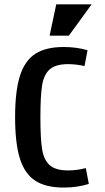

<svg xmlns="http://www.w3.org/2000/svg" viewBox="-20 -846 478 875"><path d="M270.5 8.8Q188.5 8.8 140.6 -22.5Q92.8 -53.7 70.8 -123Q48.8 -192.4 48.8 -311.5Q48.8 -430.7 70.8 -500Q92.8 -569.3 140.6 -600.6Q188.5 -631.8 270.5 -631.8Q328.1 -631.8 378.9 -617.2L365.2 -544.9Q327.1 -553.7 290 -553.7Q233.4 -553.7 206.5 -529.8Q179.7 -505.9 171.9 -457Q164.1 -408.2 164.1 -311.5Q164.1 -214.8 171.9 -166Q179.7 -117.2 206.5 -93.3Q233.4 -69.3 291 -69.3Q331.1 -69.3 371.1 -80.1L384.8 -7.8Q332 8.8 270.5 8.8ZM397.5 -826.2 293.9 -683.6H206.1L236.3 -826.2Z"/></svg>

Font: Sudo Variable
Style: Regular
Weight: 400
Monospace: yes
Designer: Jens Kutilek
Foundry: Jens Kutilek
Version: Version 0.040